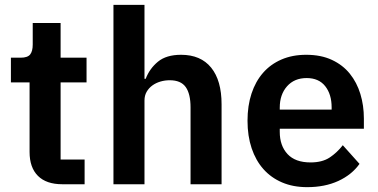

<svg xmlns="http://www.w3.org/2000/svg" viewBox="-20 -760 1560 792"><path d="M237 0Q171 0 136.5 -34.5Q102 -69 102 -133V-420H25V-522H65Q94 -522 104.5 -535.5Q115 -549 115 -576V-665H230V-522H337V-420H230V-102H329V0Z M448 -740H576V-435H581Q597 -477 631.5 -505.5Q666 -534 727 -534Q808 -534 851 -481Q894 -428 894 -330V0H766V-317Q766 -373 746 -401Q726 -429 680 -429Q660 -429 641.5 -423.5Q623 -418 608.5 -407.5Q594 -397 585 -381.5Q576 -366 576 -345V0H448Z M1247 12Q1189 12 1143.5 -7.5Q1098 -27 1066.5 -62.5Q1035 -98 1018 -148.5Q1001 -199 1001 -262Q1001 -324 1017.5 -374Q1034 -424 1065 -459.5Q1096 -495 1141 -514.5Q1186 -534 1243 -534Q1304 -534 1349 -513Q1394 -492 1423 -456Q1452 -420 1466.5 -372.5Q1481 -325 1481 -271V-229H1134V-216Q1134 -159 1166 -124.5Q1198 -90 1261 -90Q1309 -90 1339.5 -110Q1370 -130 1394 -161L1463 -84Q1431 -39 1375.5 -13.5Q1320 12 1247 12ZM1245 -438Q1194 -438 1164 -404Q1134 -370 1134 -316V-308H1348V-317Q1348 -371 1321.5 -404.5Q1295 -438 1245 -438Z"/></svg>

Font: IBM Plex Arabic SemiBold
Style: Regular
Weight: 600
Designer: Mike Abbink, Paul van der Laan, Pieter van Rosmalen, Wael Morcos, Khajak Apelian
Foundry: Bold Monday
Version: Version 1.0